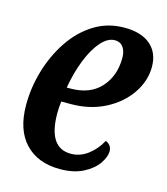

<svg xmlns="http://www.w3.org/2000/svg" viewBox="-89 -616 604 696"><g transform="rotate(15 213.0 -268.0)"><path d="M199 10Q116 10 68.5 -40Q21 -90 21 -184Q21 -249 40 -313Q59 -377 94.5 -430Q130 -483 180.5 -514.5Q231 -546 294 -546Q357 -546 391.5 -516.5Q426 -487 426 -434Q426 -381 393.5 -333.5Q361 -286 304.5 -257Q248 -228 176 -228H141Q138 -205 138 -184Q138 -54 223 -54Q257 -54 286 -75.5Q315 -97 334 -132Q357 -122 357 -99Q357 -78 339.5 -52.5Q322 -27 286.5 -8.5Q251 10 199 10ZM147 -282H161Q234 -282 274 -326Q314 -370 314 -438Q314 -463 303 -478Q292 -493 272 -493Q245 -493 220 -464.5Q195 -436 176 -388Q157 -340 147 -282Z"/></g></svg>

Font: Noto Serif ExtraCondensed SemiBold
Style: Italic
Weight: 600
Width: 2
Italic angle: -12°
Designer: Monotype Design Team
Foundry: Monotype Imaging Inc.
Version: Version 2.013